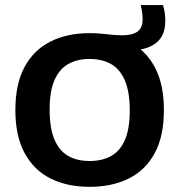

<svg xmlns="http://www.w3.org/2000/svg" viewBox="-20 -734 712 762"><path d="M335.5 7.5Q247 7.5 180.8 -25.5Q114.5 -58.5 77.8 -126.2Q41 -194 41 -297Q41 -400.5 77.5 -468.2Q114 -536 180.5 -569.2Q247 -602.5 335.5 -602.5Q358.5 -602.5 380.2 -600.5Q402 -598.5 423.5 -596.2Q445 -594 466 -594Q505 -594 525.5 -608.5Q546 -623 546 -657.5Q546 -671 544.2 -684.2Q542.5 -697.5 538.5 -714H627Q631.5 -698 633.8 -683.2Q636 -668.5 636 -652Q636 -591.5 598.8 -563Q561.5 -534.5 499.5 -534.5L508 -559.5Q566 -525 598.2 -459.8Q630.5 -394.5 630.5 -297Q630.5 -193.5 594 -126Q557.5 -58.5 491 -25.5Q424.5 7.5 335.5 7.5ZM335.5 -95Q385.5 -95 421.2 -115Q457 -135 476 -179.2Q495 -223.5 495 -295Q495 -369 475.8 -414.2Q456.5 -459.5 420.8 -479.8Q385 -500 335.5 -500Q286.5 -500 251 -480Q215.5 -460 196.2 -416Q177 -372 177 -300Q177 -225.5 196 -180.5Q215 -135.5 250.5 -115.2Q286 -95 335.5 -95Z"/></svg>

Font: Encode Sans SC Condensed Thin SemiBold
Style: Regular
Weight: 600
Version: Version 3.002